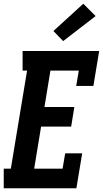

<svg xmlns="http://www.w3.org/2000/svg" viewBox="-27 -1008 551 1028"><path d="M-7 0V-105H31L118 -630H94V-735H504L473 -548H381L395 -630H243L211 -435H371L354 -330H193L156 -105H308L322 -187H413L382 0ZM311 -788 259 -842 419 -988 485 -922Z"/></svg>

Font: Iosevka Slab Extrabold
Style: Italic
Weight: 800
Italic angle: -9°
Monospace: yes
Designer: Belleve Invis
Foundry: Belleve Invis
Version: Version 11.1.0; ttfautohint (v1.8.3)